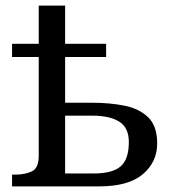

<svg xmlns="http://www.w3.org/2000/svg" viewBox="-20 -664 635 684"><path d="M23 0V-42H36Q69 -42 93.5 -53.5Q118 -65 118 -109V-461H23V-508H118V-644H212V-508H358V-461H212V-298H309Q371 -298 423.5 -287.5Q476 -277 508 -246Q540 -215 540 -153Q540 -87 489 -43.5Q438 0 333 0ZM314 -46Q381 -46 410 -71.5Q439 -97 439 -158Q439 -209 405 -230.5Q371 -252 308 -252H212V-46Z"/></svg>

Font: NotoSerif-Regular
Style: Regular
Weight: 400
Designer: Monotype Design Team
Foundry: Monotype Imaging Inc.
Version: Version 2.007; ttfautohint (v1.8) -l 8 -r 50 -G 200 -x 14 -D